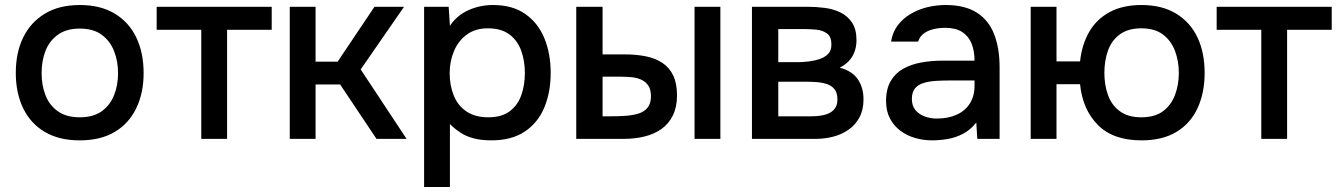

<svg xmlns="http://www.w3.org/2000/svg" viewBox="-20 -554 5342 766"><path d="M298 6Q216 6 159 -27.5Q102 -61 72.5 -122Q43 -183 43 -263Q43 -344 72.5 -404.5Q102 -465 159 -499.5Q216 -534 299 -534Q381 -534 438 -499.5Q495 -465 524 -404Q553 -343 553 -262Q553 -183 523.5 -122Q494 -61 437.5 -27.5Q381 6 298 6ZM298 -86Q352 -86 385.5 -110Q419 -134 435 -174Q451 -214 451 -262Q451 -310 435 -350.5Q419 -391 385.5 -415.5Q352 -440 298 -440Q245 -440 211 -415.5Q177 -391 161.5 -351Q146 -311 146 -262Q146 -214 161.5 -174Q177 -134 211 -110Q245 -86 298 -86Z M783 0V-435H605V-527H1064V-435H886V0Z M1136 0V-527H1239V-308H1327L1474 -527H1592L1419 -277L1602 0H1482L1337 -217H1239V0Z M1672 192V-527H1770L1775 -451Q1803 -493 1849 -513.5Q1895 -534 1947 -534Q2025 -534 2076 -498Q2127 -462 2152 -401Q2177 -340 2177 -263Q2177 -186 2151.5 -125Q2126 -64 2073.5 -29Q2021 6 1940 6Q1901 6 1870 -2Q1839 -10 1816 -25.5Q1793 -41 1775 -59V192ZM1928 -86Q1982 -86 2014 -110.5Q2046 -135 2060 -175Q2074 -215 2074 -262Q2074 -311 2059.5 -351.5Q2045 -392 2012.5 -416.5Q1980 -441 1926 -441Q1877 -441 1843 -416.5Q1809 -392 1791.5 -351Q1774 -310 1774 -262Q1774 -213 1790.5 -172.5Q1807 -132 1841.5 -109Q1876 -86 1928 -86Z M2279 0V-527H2384V-337H2473Q2520 -337 2558 -329Q2596 -321 2623.5 -302.5Q2651 -284 2666 -252.5Q2681 -221 2681 -173Q2681 -127 2664.5 -93.5Q2648 -60 2619 -39.5Q2590 -19 2551.5 -9.5Q2513 0 2469 0ZM2384 -90H2416Q2448 -90 2476.5 -92Q2505 -94 2527.5 -101Q2550 -108 2563.5 -124.5Q2577 -141 2577 -170Q2577 -197 2566.5 -212.5Q2556 -228 2538.5 -236Q2521 -244 2500 -246Q2479 -248 2458 -248H2384ZM2751 0V-527H2854V0Z M2980 0V-527H3202Q3236 -527 3270.5 -522.5Q3305 -518 3333.5 -504Q3362 -490 3379.5 -463.5Q3397 -437 3397 -394Q3397 -368 3389 -347Q3381 -326 3366.5 -310.5Q3352 -295 3330 -284Q3380 -271 3402.5 -237.5Q3425 -204 3425 -158Q3425 -116 3409 -86Q3393 -56 3366 -37Q3339 -18 3305 -9Q3271 0 3235 0ZM3085 -90H3217Q3245 -90 3268.5 -95.5Q3292 -101 3306.5 -116Q3321 -131 3321 -157Q3321 -184 3309 -198.5Q3297 -213 3278 -219Q3259 -225 3237 -226.5Q3215 -228 3194 -228H3085ZM3085 -306H3163Q3181 -306 3204 -308.5Q3227 -311 3248.5 -318Q3270 -325 3283.5 -338.5Q3297 -352 3297 -376Q3297 -408 3279.5 -420.5Q3262 -433 3238 -435.5Q3214 -438 3191 -438H3085Z M3699 6Q3664 6 3631 -3.5Q3598 -13 3572 -32.5Q3546 -52 3530.5 -81.5Q3515 -111 3515 -151Q3515 -199 3533.5 -230.5Q3552 -262 3583 -279.5Q3614 -297 3654.5 -304.5Q3695 -312 3739 -312H3868Q3868 -351 3856 -380.5Q3844 -410 3818.5 -426.5Q3793 -443 3751 -443Q3726 -443 3703.5 -437.5Q3681 -432 3665 -420Q3649 -408 3643 -388H3535Q3541 -426 3562 -453.5Q3583 -481 3614 -499Q3645 -517 3680.5 -525.5Q3716 -534 3753 -534Q3829 -534 3876.5 -504Q3924 -474 3946 -418Q3968 -362 3968 -285V0H3879L3875 -65Q3852 -36 3822.5 -20.5Q3793 -5 3761 0.5Q3729 6 3699 6ZM3717 -81Q3763 -81 3797 -96.5Q3831 -112 3849.5 -141.5Q3868 -171 3868 -212V-233H3774Q3745 -233 3717 -231.5Q3689 -230 3666.5 -223.5Q3644 -217 3631 -202Q3618 -187 3618 -159Q3618 -132 3632 -115Q3646 -98 3669 -89.5Q3692 -81 3717 -81Z M4534 6Q4421 6 4360 -55.5Q4299 -117 4289 -218H4195V0H4092V-527H4195V-309H4289Q4296 -375 4325 -426Q4354 -477 4406.5 -505.5Q4459 -534 4534 -534Q4616 -534 4672.5 -499.5Q4729 -465 4757.5 -404.5Q4786 -344 4786 -263Q4786 -184 4758 -123Q4730 -62 4674 -28Q4618 6 4534 6ZM4533 -86Q4587 -86 4619.5 -110Q4652 -134 4667.5 -174.5Q4683 -215 4683 -263Q4683 -311 4667.5 -351.5Q4652 -392 4619.5 -416.5Q4587 -441 4533 -441Q4481 -441 4448 -417Q4415 -393 4400.5 -352.5Q4386 -312 4386 -263Q4386 -215 4400.5 -174.5Q4415 -134 4448 -110Q4481 -86 4533 -86Z M5012 0V-435H4834V-527H5293V-435H5115V0Z"/></svg>

Font: Onest Medium
Style: Regular
Weight: 500
Designer: Dmitri Voloshin, Andrey Kudryavtsev
Foundry: Dmitri Voloshin, Andrey Kudryavtsev
Version: Version 1.000;gftools[0.9.33]